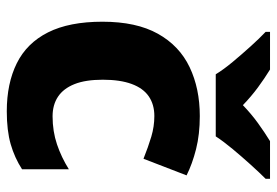

<svg xmlns="http://www.w3.org/2000/svg" viewBox="-145 -661 816 566"><g transform="rotate(90 263.0 -378.0)"><path d="M308 10Q226 10 166.5 -19.5Q107 -49 75.5 -111.5Q44 -174 44 -272Q44 -372 79.5 -435.5Q115 -499 178 -529Q241 -559 322 -559Q376 -559 419.5 -548Q463 -537 497 -520L448 -393Q413 -407 383 -416Q353 -425 322 -425Q288 -425 264 -408.5Q240 -392 227.5 -358Q215 -324 215 -273Q215 -222 228 -189.5Q241 -157 265 -141Q289 -125 323 -125Q367 -125 405.5 -138Q444 -151 479 -173V-35Q445 -13 405 -1.5Q365 10 308 10ZM199 -606Q185 -629 162.5 -656Q140 -683 116.5 -709Q93 -735 74 -753V-766H185Q211 -750 237.5 -730.5Q264 -711 290 -686Q316 -711 343 -730.5Q370 -750 396 -766H507V-753Q489 -735 465.5 -709Q442 -683 419.5 -656Q397 -629 382 -606Z"/></g></svg>

Font: Noto Sans Armenian ExtraBold
Style: Regular
Weight: 800
Version: Version 2.007